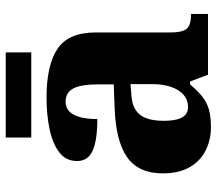

<svg xmlns="http://www.w3.org/2000/svg" viewBox="-62 -666 739 654"><g transform="rotate(-90 307.0 -339.5)"><path d="M200 10Q157 10 121 -8Q85 -26 64 -62.5Q43 -99 43 -154Q43 -237 98 -275.5Q153 -314 265 -318L346 -321V-375Q346 -411 340.5 -435.5Q335 -460 322 -472.5Q309 -485 287 -485Q267 -485 254 -472.5Q241 -460 234.5 -436Q228 -412 228 -377Q155 -377 120 -393Q85 -409 85 -446Q85 -484 114.5 -506.5Q144 -529 193 -539.5Q242 -550 301 -550Q412 -550 467.5 -512.5Q523 -475 523 -382V-128Q523 -101 528.5 -85.5Q534 -70 547 -64Q560 -58 582 -58H586V0H379L356 -61H346Q324 -35 304.5 -19.5Q285 -4 261 3Q237 10 200 10ZM269 -68Q293 -68 310.5 -83Q328 -98 337.5 -126Q347 -154 347 -191V-264L310 -261Q277 -259 258 -246Q239 -233 230.5 -209.5Q222 -186 222 -151Q222 -124 227 -105Q232 -86 242.5 -77Q253 -68 269 -68ZM165 -602V-689H455V-602Z"/></g></svg>

Font: Noto Rashi Hebrew ExtraBold
Style: Regular
Weight: 800
Version: Version 1.006